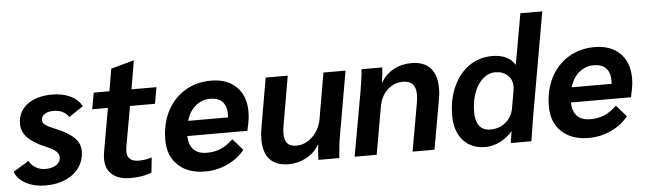

<svg xmlns="http://www.w3.org/2000/svg" viewBox="-50 -920 3724 1109"><g transform="rotate(-5 1812.5 -366.0)"><path d="M-2 -85 88 -140Q101 -115 126 -100Q151 -85 181 -85Q221 -85 245.5 -101.5Q270 -118 270 -146Q270 -165 253 -180.5Q236 -196 197 -212Q125 -242 91.5 -277Q58 -312 58 -356Q58 -427 112 -468.5Q166 -510 259 -510Q318 -510 363.5 -488Q409 -466 428 -427L345 -372Q317 -415 257 -415Q224 -415 205 -402Q186 -389 186 -367Q186 -351 203 -339Q220 -327 273 -305Q339 -277 369.5 -244.5Q400 -212 400 -171Q400 -118 371.5 -76.5Q343 -35 292 -12.5Q241 10 175 10Q110 10 60.5 -16.5Q11 -43 -2 -85Z M524 -113Q524 -130 527 -149L572 -405H481L498 -500H589L611 -629L741 -665H745L717 -500H862L845 -405H700L658 -169Q656 -151 656 -145Q656 -86 724 -86Q763 -86 799 -98L790 -11Q742 10 667 10Q599 10 561.5 -22Q524 -54 524 -113Z M1379 -312Q1379 -279 1372 -245L1363 -203H1015Q1016 -151 1042.5 -124Q1069 -97 1120 -97Q1164 -97 1199.5 -112Q1235 -127 1272 -162L1330 -96Q1292 -47 1230 -18.5Q1168 10 1100 10Q1002 10 944 -44Q886 -98 886 -191Q886 -284 923 -356.5Q960 -429 1026.5 -469.5Q1093 -510 1178 -510Q1272 -510 1325.5 -457Q1379 -404 1379 -312ZM1164 -406Q1117 -406 1080 -375.5Q1043 -345 1027 -290H1259V-296Q1262 -350 1238 -378Q1214 -406 1164 -406Z M1439 -146Q1439 -181 1446 -217L1495 -500H1623L1574 -217Q1569 -187 1569 -169Q1569 -130 1586 -111.5Q1603 -93 1638 -93Q1690 -93 1731.5 -133Q1773 -173 1784 -234L1830 -500H1958L1893 -127Q1885 -87 1878 0H1757Q1758 -48 1764 -88H1762Q1735 -42 1687.5 -16Q1640 10 1584 10Q1513 10 1476 -29.5Q1439 -69 1439 -146Z M2033 -368 2037 -393Q2050 -472 2051 -500H2171Q2169 -457 2161 -413H2163Q2190 -459 2236 -484.5Q2282 -510 2340 -510Q2413 -510 2450 -469.5Q2487 -429 2487 -352Q2487 -317 2480 -281L2430 0H2303L2353 -282Q2357 -303 2357 -326Q2357 -407 2283 -407Q2230 -407 2191.5 -370.5Q2153 -334 2143 -273L2095 0H1967Z M2549 -187Q2549 -280 2582 -353.5Q2615 -427 2674 -468.5Q2733 -510 2808 -510Q2901 -510 2939 -449H2941L2993 -742H3120L3013 -133L3002 -63Q2993 -7 2992 0H2872Q2878 -39 2883 -66H2881Q2851 -31 2809.5 -10.5Q2768 10 2725 10Q2644 10 2596.5 -43Q2549 -96 2549 -187ZM2897 -199 2915 -302Q2917 -316 2917 -324Q2917 -364 2889.5 -389.5Q2862 -415 2819 -415Q2779 -415 2746.5 -386.5Q2714 -358 2695.5 -308Q2677 -258 2677 -196Q2677 -144 2698.5 -116Q2720 -88 2761 -88Q2814 -88 2851 -118.5Q2888 -149 2897 -199Z M3603 -312Q3603 -279 3596 -245L3587 -203H3239Q3240 -151 3266.5 -124Q3293 -97 3344 -97Q3388 -97 3423.5 -112Q3459 -127 3496 -162L3554 -96Q3516 -47 3454 -18.5Q3392 10 3324 10Q3226 10 3168 -44Q3110 -98 3110 -191Q3110 -284 3147 -356.5Q3184 -429 3250.5 -469.5Q3317 -510 3402 -510Q3496 -510 3549.5 -457Q3603 -404 3603 -312ZM3388 -406Q3341 -406 3304 -375.5Q3267 -345 3251 -290H3483V-296Q3486 -350 3462 -378Q3438 -406 3388 -406Z"/></g></svg>

Font: Sarabun
Style: Bold Italic
Weight: 700
Italic angle: -10°
Designer: Suppakit Chalermlarp | Katatrad Co.,Ltd.
Foundry: Cadson Demak Co.,Ltd.
Version: Version 1.000; ttfautohint (v1.6)